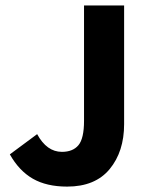

<svg xmlns="http://www.w3.org/2000/svg" viewBox="-20 -672 549 704"><path d="M207 -115.2Q247.1 -115.2 267.6 -139.6Q288.1 -164.1 288.1 -229V-651.9H435.1V-216.8Q435.1 -116.2 382.1 -52Q329.1 12.2 226.1 12.2Q150.9 12.2 100.3 -16.8Q49.8 -45.9 16.1 -106L116.2 -180.2Q151.4 -115.2 207 -115.2Z"/></svg>

Font: SourceSansPro-Bold
Style: Bold
Weight: 700
Designer: Paul D. Hunt
Foundry: Adobe Systems Incorporated
Version: Version 1.050;PS Version 1.000;hotconv 1.0.70;makeotf.lib2.5